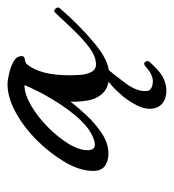

<svg xmlns="http://www.w3.org/2000/svg" viewBox="4 -311 462 510"><g transform="rotate(-90 235.0 -56.0)"><path d="M292 3Q260 3 244 -12.5Q228 -28 223.5 -52Q219 -76 220 -100Q205 -80 183 -56.5Q161 -33 135 -16Q109 1 82 1Q62 1 49 -8.5Q36 -18 36 -39Q36 -74 58.5 -113Q81 -152 116 -187.5Q151 -223 191 -245Q231 -267 266 -267Q276 -267 294 -263Q312 -259 326.5 -251Q341 -243 341 -229Q341 -222 332 -221Q323 -220 319 -215Q290 -180 290 -102Q290 -92 291 -75Q292 -58 298.5 -45Q305 -32 319 -32Q340 -32 364 -50Q388 -68 412 -93.5Q436 -119 456 -140Q458 -143 460 -143Q465 -143 468.5 -137.5Q472 -132 468 -128Q444 -100 421.5 -78Q399 -56 375 -36Q329 3 292 3ZM136 -45Q159 -58 182.5 -86Q206 -114 227.5 -150Q249 -186 264 -222Q240 -222 210 -204.5Q180 -187 153 -160.5Q126 -134 108.5 -105.5Q91 -77 91 -54Q91 -35 106 -35Q117 -35 136 -45ZM278 149Q263 155 248 155Q228 155 214.5 143.5Q201 132 201 110Q201 95 210 77Q219 59 232 42Q249 22 262 10.5Q275 -1 285 -8Q287 -10 293 -10Q299 -10 303.5 -8Q308 -6 307 -1L306 0Q301 5 291 17.5Q281 30 267 49Q248 76 248 98Q248 106 251 111Q259 119 274 119Q293 119 315 98Q319 96 320 96Q325 96 327 101Q329 106 326 110Q317 120 304 132Q291 144 278 149Z"/></g></svg>

Font: Corinthia
Style: Bold
Weight: 700
Designer: Robert E. Leuschke
Foundry: Robert E. Leuschke
Version: Version 1.013; ttfautohint (v1.8.3)